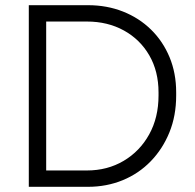

<svg xmlns="http://www.w3.org/2000/svg" viewBox="-20 -720 751 740"><path d="M91 0V-700H319Q392 -700 454 -675.5Q516 -651 562 -606Q608 -561 633.5 -499.5Q659 -438 659 -364V-352Q659 -274 633 -210Q607 -146 561 -98.5Q515 -51 453 -25.5Q391 0 319 0ZM158 -35 130 -63H315Q394 -63 456.5 -100Q519 -137 555 -202Q591 -267 591 -352V-364Q591 -445 555.5 -506.5Q520 -568 457.5 -602.5Q395 -637 315 -637H130L158 -665Z"/></svg>

Font: SUSE Thin Light
Style: Regular
Weight: 300
Version: Version 1.000